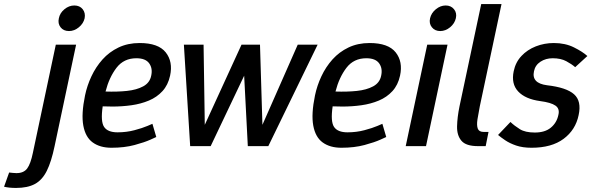

<svg xmlns="http://www.w3.org/2000/svg" viewBox="-162 -720 2924 946"><path d="M178 -567Q151 -567 136.5 -585.5Q122 -604 128 -630Q133 -656 155.5 -674.5Q178 -693 204 -693Q231 -693 245.5 -674.5Q260 -656 255 -630Q249 -604 226.5 -585.5Q204 -567 178 -567ZM213 -500 107 0Q91 77 68.5 122Q46 167 10 186.5Q-26 206 -83 206Q-117 206 -142 200L-117 130Q-106 131 -98 132Q-90 133 -81 133Q-45 133 -28 110Q-11 87 0 33L113 -500Z M510 -433Q448 -433 412 -386Q376 -339 358 -269Q415 -267 463 -272Q511 -277 543.5 -294.5Q576 -312 583 -347Q591 -383 573 -408Q555 -433 510 -433ZM589 -110 608 -45Q608 -45 579.5 -32Q551 -19 501 -5.5Q451 8 387 8Q331 8 295 -18Q259 -44 248.5 -101Q238 -158 257 -250Q267 -298 288.5 -344Q310 -390 343 -427Q376 -464 422 -486Q468 -508 526 -508Q618 -508 654.5 -462Q691 -416 676 -347Q666 -301 638.5 -271Q611 -241 571.5 -224.5Q532 -208 486 -201.5Q440 -195 393 -195L344 -196Q333 -121 351 -94.5Q369 -68 417 -68Q461 -68 500.5 -78.5Q540 -89 564.5 -99.5Q589 -110 589 -110Z M841 -500 847 -105 1028 -500H1119L1131 -105L1305 -500H1403L1160 0H1059L1041 -347L876 0H775L744 -500Z M1643 -433Q1581 -433 1545 -386Q1509 -339 1491 -269Q1548 -267 1596 -272Q1644 -277 1676.5 -294.5Q1709 -312 1716 -347Q1724 -383 1706 -408Q1688 -433 1643 -433ZM1722 -110 1741 -45Q1741 -45 1712.5 -32Q1684 -19 1634 -5.5Q1584 8 1520 8Q1464 8 1428 -18Q1392 -44 1381.5 -101Q1371 -158 1390 -250Q1400 -298 1421.5 -344Q1443 -390 1476 -427Q1509 -464 1555 -486Q1601 -508 1659 -508Q1751 -508 1787.5 -462Q1824 -416 1809 -347Q1799 -301 1771.5 -271Q1744 -241 1704.5 -224.5Q1665 -208 1619 -201.5Q1573 -195 1526 -195L1477 -196Q1466 -121 1484 -94.5Q1502 -68 1550 -68Q1594 -68 1633.5 -78.5Q1673 -89 1697.5 -99.5Q1722 -110 1722 -110Z M2007 -567Q1981 -567 1966 -585.5Q1951 -604 1957 -630Q1963 -656 1985.5 -674.5Q2008 -693 2034 -693Q2060 -693 2075 -674.5Q2090 -656 2084 -630Q2078 -604 2055.5 -585.5Q2033 -567 2007 -567ZM1837 0 1943 -500H2043L1937 0Z M2221 -70H2245L2231 0H2193Q2134 0 2111.5 -26.5Q2089 -53 2090 -97.5Q2091 -142 2102 -196L2209 -700H2309L2202 -196Q2195 -161 2190.5 -132Q2186 -103 2192 -86.5Q2198 -70 2221 -70Z M2292 -55 2353 -119Q2373 -100 2399.5 -83.5Q2426 -67 2473 -67Q2523 -67 2552 -91Q2581 -115 2589 -153Q2597 -184 2575 -199.5Q2553 -215 2499 -222Q2426 -232 2391 -269.5Q2356 -307 2369 -369Q2378 -413 2407 -444Q2436 -475 2478 -491.5Q2520 -508 2567 -508Q2623 -508 2666 -486.5Q2709 -465 2732 -444L2672 -389Q2655 -404 2628 -418.5Q2601 -433 2561 -433Q2527 -433 2501 -416Q2475 -399 2469 -369Q2456 -310 2533 -300Q2629 -289 2666.5 -255.5Q2704 -222 2689 -153Q2674 -80 2615 -36Q2556 8 2457 8Q2413 8 2381 -3Q2349 -14 2327 -29Q2305 -44 2292 -55Z"/></svg>

Font: Epunda Sans Medium
Style: Italic
Weight: 500
Italic angle: -12.0243°
Designer: Simon Atzbach
Foundry: typofactur
Version: Version 2.204; ttfautohint (v1.8.4.7-5d5b)